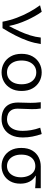

<svg xmlns="http://www.w3.org/2000/svg" viewBox="925 -1463 550 2440"><g transform="rotate(90 1200.0 -243.0)"><path d="M256 0Q238 -96 206 -181Q174 -266 133 -340.5Q92 -415 47 -477L130 -498Q158 -459 185.5 -410Q213 -361 237.5 -306.5Q262 -252 280.5 -196Q299 -140 309 -86H313Q346 -148 377 -216Q408 -284 429.5 -352.5Q451 -421 457 -486H540Q527 -402 499.5 -323.5Q472 -245 431.5 -165.5Q391 -86 338 0Z M900 12Q836 12 782.5 -18Q729 -48 696.5 -105Q664 -162 664 -242Q664 -324 696.5 -381Q729 -438 782.5 -468Q836 -498 900 -498Q964 -498 1017.5 -468Q1071 -438 1103.5 -381Q1136 -324 1136 -242Q1136 -162 1103.5 -105Q1071 -48 1017.5 -18Q964 12 900 12ZM900 -57Q946 -57 980 -80Q1014 -103 1032.5 -144.5Q1051 -186 1051 -242Q1051 -298 1032.5 -340Q1014 -382 980 -405.5Q946 -429 900 -429Q854 -429 820 -405.5Q786 -382 767.5 -340Q749 -298 749 -242Q749 -186 767.5 -144.5Q786 -103 820 -80Q854 -57 900 -57Z M1494 12Q1428 12 1381 -11Q1334 -34 1308.5 -80.5Q1283 -127 1283 -197Q1283 -236 1285 -275Q1287 -314 1287 -353Q1287 -382 1285.5 -415Q1284 -448 1279 -486H1359Q1364 -460 1365.5 -432.5Q1367 -405 1367 -373Q1367 -335 1364 -284.5Q1361 -234 1361 -192Q1361 -143 1379.5 -113.5Q1398 -84 1428.5 -70.5Q1459 -57 1495 -57Q1538 -57 1571 -78.5Q1604 -100 1623.5 -144Q1643 -188 1643 -257Q1643 -308 1634 -362Q1625 -416 1603 -479L1683 -498Q1704 -439 1715.5 -379.5Q1727 -320 1727 -259Q1727 -172 1697.5 -111.5Q1668 -51 1615 -19.5Q1562 12 1494 12Z M2090 12Q2028 12 1975.5 -17Q1923 -46 1891.5 -102Q1860 -158 1860 -238Q1860 -323 1893 -378Q1926 -433 1979.5 -459.5Q2033 -486 2094 -486H2372V-415Q2329 -419 2292.5 -421Q2256 -423 2214 -423V-419Q2261 -394 2287.5 -344.5Q2314 -295 2314 -227Q2314 -152 2284 -98.5Q2254 -45 2203 -16.5Q2152 12 2090 12ZM2090 -57Q2132 -57 2164 -78.5Q2196 -100 2214.5 -140Q2233 -180 2233 -234Q2233 -282 2216.5 -324Q2200 -366 2168.5 -391.5Q2137 -417 2092 -417Q2050 -417 2017 -397.5Q1984 -378 1964.5 -338Q1945 -298 1945 -238Q1945 -182 1964 -141.5Q1983 -101 2015.5 -79Q2048 -57 2090 -57Z"/></g></svg>

Font: Source Code Variable
Style: Regular
Weight: 400
Monospace: yes
Designer: Paul D. Hunt, Teo Tuominen
Foundry: Adobe Systems Incorporated
Version: Version 1.010;hotconv 1.0.106;makeotfexe 2.5.65593